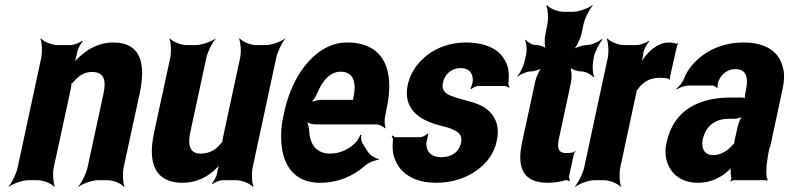

<svg xmlns="http://www.w3.org/2000/svg" viewBox="-20 -704 3083 750"><path d="M338 -423C383 -423 397 -397 384 -337L322 -50C317 -26 298 11 286 24L287 26C302 14 339 0 362 0H401C424 0 455 14 464 26L466 24C460 11 458 -26 463 -50L525 -336C552 -460 528 -538 422 -538C372 -538 330 -517 296 -487C284 -477 267 -460 261 -450L265 -448C271 -459 278 -478 280 -493L281 -498C283 -511 295 -534 303 -542L301 -545C292 -537 268 -528 255 -528H205C182 -528 149 -542 140 -554L138 -552C144 -539 146 -502 141 -478L49 -50C44 -26 26 11 14 24V26C29 14 67 0 90 0H128C151 0 183 14 192 26L194 24C188 11 185 -26 190 -50L257 -359C258 -362 260 -378 258 -379L255 -375C257 -374 266 -383 268 -385C286 -407 310 -423 338 -423Z M763 -104C724 -104 712 -134 723 -186L786 -478C791 -502 810 -539 822 -552V-554C807 -542 769 -528 746 -528H708C685 -528 653 -542 644 -554L642 -552C648 -539 650 -502 645 -478L582 -187C555 -64 588 10 693 10C742 10 781 -8 813 -35C824 -45 840 -60 845 -70L843 -72C836 -62 830 -43 828 -29V-27C826 -15 815 5 808 12L810 15C818 8 838 0 850 0H903C926 0 958 14 968 26L970 24C964 11 962 -26 967 -50L1059 -478C1064 -502 1082 -539 1094 -552V-554C1079 -542 1042 -528 1019 -528H980C957 -528 926 -542 917 -554L914 -552C920 -539 923 -502 918 -478L851 -167C850 -164 848 -150 850 -148L853 -152C851 -153 843 -145 842 -143C823 -118 797 -104 763 -104Z M1336 -538C1307 -538 1280 -531 1254 -518C1180 -479 1117 -390 1090 -265L1086 -246C1078 -211 1077 -178 1079 -147C1085 -55 1133 10 1229 10C1301 10 1360 -16 1406 -57C1420 -69 1447 -80 1458 -79L1460 -83C1448 -84 1425 -98 1417 -111L1395 -146C1390 -154 1389 -169 1392 -177L1388 -178C1385 -170 1376 -153 1368 -146C1341 -120 1308 -104 1269 -104C1217 -104 1190 -140 1188 -192C1188 -206 1181 -226 1176 -233L1175 -229C1182 -223 1199 -218 1213 -218H1450C1462 -218 1479 -209 1484 -202L1486 -204C1483 -212 1481 -234 1484 -248L1490 -278C1524 -434 1477 -538 1336 -538ZM1361 -326 1360 -320C1359 -317 1358 -311 1360 -310L1362 -312C1361 -314 1357 -314 1355 -314H1234C1221 -314 1200 -308 1190 -301L1191 -297C1201 -305 1214 -328 1221 -344C1240 -389 1270 -424 1311 -424C1357 -424 1374 -387 1361 -326Z M1704 -90C1669 -90 1646 -107 1645 -143C1647 -152 1651 -173 1653 -180L1649 -182C1644 -175 1629 -168 1620 -168H1527C1521 -168 1516 -172 1514 -175L1510 -172C1512 -169 1516 -162 1515 -157C1513 -139 1513 -122 1516 -104C1531 -34 1590 10 1684 10C1745 10 1799 -8 1840 -37C1875 -61 1909 -99 1920 -152C1926 -178 1926 -200 1921 -219C1910 -257 1884 -282 1847 -297C1819 -309 1772 -317 1744 -329C1723 -337 1703 -349 1710 -380C1718 -418 1747 -438 1779 -438C1810 -438 1827 -422 1827 -390C1827 -382 1821 -364 1818 -358L1821 -356C1826 -361 1839 -368 1848 -368H1952C1958 -368 1965 -364 1968 -361L1971 -364C1968 -367 1965 -374 1966 -380C1968 -400 1968 -419 1965 -436C1949 -502 1891 -538 1800 -538C1740 -538 1688 -519 1649 -489C1616 -463 1584 -425 1573 -374C1568 -351 1568 -331 1572 -314C1586 -256 1640 -229 1701 -213C1719 -209 1734 -205 1745 -200C1767 -190 1788 -180 1781 -146C1772 -106 1739 -90 1704 -90Z M2120 10C2146 10 2168 6 2189 0C2193 -1 2201 1 2203 4L2206 1C2205 -2 2202 -11 2203 -16L2222 -104C2223 -107 2226 -110 2228 -112L2227 -115C2225 -113 2222 -109 2220 -109C2212 -107 2202 -106 2192 -106C2163 -106 2155 -122 2163 -161L2210 -380C2215 -401 2213 -438 2204 -449L2200 -446C2207 -435 2234 -425 2251 -425C2268 -425 2292 -412 2299 -401L2301 -404C2295 -415 2293 -449 2298 -470L2300 -483C2305 -504 2323 -538 2333 -549L2331 -552C2320 -541 2290 -528 2273 -528C2256 -528 2225 -518 2214 -507L2216 -504C2229 -515 2247 -552 2252 -573L2259 -608C2264 -632 2283 -669 2295 -682L2294 -684C2279 -672 2242 -658 2219 -658H2180C2157 -658 2126 -672 2117 -684L2114 -682C2120 -669 2123 -632 2118 -608L2110 -567C2106 -548 2107 -517 2115 -507L2118 -510C2112 -520 2089 -528 2075 -528C2060 -528 2040 -539 2034 -549L2031 -546C2037 -536 2039 -508 2035 -490L2029 -464C2025 -445 2011 -417 2001 -407L2002 -404C2012 -414 2038 -425 2053 -425C2067 -425 2094 -433 2104 -443L2101 -446C2089 -436 2075 -405 2071 -387L2019 -146C1997 -43 2028 10 2120 10Z M2597 -391 2598 -393C2596 -395 2596 -399 2597 -403L2625 -527C2625 -529 2628 -532 2629 -533L2628 -536C2627 -535 2624 -533 2622 -533C2615 -536 2602 -538 2593 -538C2556 -538 2526 -515 2501 -485C2493 -474 2481 -458 2477 -449L2480 -448C2486 -457 2490 -475 2492 -488L2493 -497C2495 -511 2508 -534 2516 -542L2515 -545C2505 -537 2481 -528 2467 -528H2417C2394 -528 2362 -542 2353 -554L2350 -552C2356 -539 2359 -502 2354 -478L2262 -50C2257 -26 2238 11 2226 24L2227 26C2242 14 2279 0 2302 0H2340C2363 0 2395 14 2404 26L2406 24C2400 11 2398 -26 2403 -50L2464 -334C2465 -337 2468 -350 2466 -351L2463 -348C2464 -347 2471 -354 2472 -356C2492 -385 2520 -400 2557 -400C2570 -400 2592 -400 2597 -391Z M2988 -128 3036 -352C3043 -383 3045 -410 3040 -433C3027 -501 2973 -538 2884 -538C2821 -538 2767 -519 2725 -488C2696 -467 2667 -436 2652 -397C2647 -382 2632 -365 2622 -358L2624 -355C2634 -362 2656 -370 2671 -370H2761C2769 -370 2779 -364 2781 -359L2783 -361C2782 -366 2784 -383 2788 -390C2801 -419 2826 -434 2853 -434C2893 -434 2905 -404 2894 -353L2891 -338C2889 -331 2889 -318 2892 -314L2896 -317C2894 -321 2882 -323 2876 -323H2834C2717 -323 2612 -279 2584 -148C2579 -125 2578 -104 2582 -85C2594 -30 2636 10 2707 10C2757 10 2798 -11 2828 -40C2832 -44 2838 -50 2840 -54L2836 -55C2834 -51 2834 -43 2834 -37C2834 -26 2835 -16 2837 -7C2838 -5 2834 1 2833 3L2836 5C2837 3 2842 0 2845 0H2972C2974 0 2974 2 2975 3L2978 1C2977 0 2977 -2 2977 -4C2977 -5 2980 -7 2978 -7L2975 -10C2971 -43 2976 -80 2986 -128ZM2725 -159C2738 -218 2780 -240 2827 -240H2849C2860 -240 2880 -246 2887 -253L2884 -256C2875 -249 2865 -225 2862 -211L2851 -162C2850 -159 2847 -145 2849 -143L2853 -146C2851 -148 2845 -141 2842 -138C2823 -115 2795 -98 2765 -98C2735 -98 2717 -122 2725 -159Z"/></svg>

Font: Asimov
Style: EdgeExtremeIt
Weight: 500
Designer: Google
Version: Version 2.000980: 2014